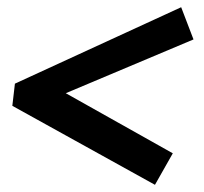

<svg xmlns="http://www.w3.org/2000/svg" viewBox="-20 -523 570 537"><path d="M413.4 -6.1 14.5 -227 21.7 -289 486.7 -502.8 521.2 -412.7 164 -262.3 463.3 -94.2Z"/></svg>

Font: Faustina Light
Style: Italic
Weight: 300
Italic angle: -8°
Designer: Alfonso Garcia
Foundry: http://www.omnibus-type.com
Version: Version 1.200